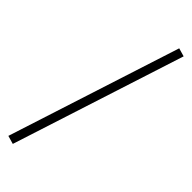

<svg xmlns="http://www.w3.org/2000/svg" viewBox="-286 -759 828 828"><g transform="rotate(45 128.0 -344.5)"><path d="M20 55 -18 44 236 -744 274 -733Z"/></g></svg>

Font: Nunito Sans ExtraLight
Style: Regular
Weight: 200
Designer: Vernon Adams
Foundry: Vernon Adams
Version: Version 3.006; ttfautohint (v1.8.3)